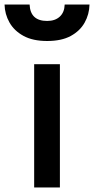

<svg xmlns="http://www.w3.org/2000/svg" viewBox="-97 -823 413 843"><path d="M53 0H166V-541H53ZM110 -643Q173 -643 213.5 -665Q254 -687 274.5 -723.5Q295 -760 296 -803H187Q186 -769 165.5 -750Q145 -731 110 -731Q36 -731 33 -803H-77Q-76 -761 -55.5 -724.5Q-35 -688 6 -665.5Q47 -643 110 -643Z"/></svg>

Font: Custom Plus Jakarta Sans SemiBold
Style: Regular
Weight: 600
Designer: Gumpita Rahayu & FullSphere
Foundry: Tokotype & FullSphere
Version: Version 1.001;hotconv 1.0.117;makeotfexe 2.5.65602